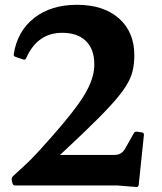

<svg xmlns="http://www.w3.org/2000/svg" viewBox="-20 -769 672 796"><path d="M43.1 0Q33.1 0 31.5 -10L28.7 -21.9Q26.7 -31.4 33.7 -38.4L73.2 -74.8Q96.2 -95.8 111.3 -111.2Q126.4 -126.7 143.4 -145.2Q197.7 -204.7 236.3 -250.6Q274.9 -296.5 301.2 -332.7Q327.5 -368.8 342.5 -398.2Q357.6 -427.5 364.3 -452.8Q371 -478.1 371 -502.8Q371 -565 336.1 -599Q301.3 -633 238.2 -633Q135 -633 88.7 -528.3Q85.1 -519.1 75.7 -522.7L44.8 -533Q35.2 -535.8 37.2 -545.6Q52.5 -640.9 122.3 -695Q192.1 -749.1 298.8 -749.1Q409.4 -749.1 473.1 -692.8Q536.9 -636.4 536.9 -539.9Q536.9 -505.3 529.9 -475.2Q523 -445 501.6 -411.1Q480.2 -377.1 437.9 -331Q395.6 -284.8 325.4 -217.6Q255.1 -150.3 149 -52.9L164.5 -126.6H451.6Q469.5 -126.6 479.9 -132.7Q490.3 -138.9 498.1 -151.5L534.8 -216.8Q540 -225.2 550 -222.8L568 -220.2Q578.2 -218.6 576.6 -208.6L555 -2.4Q553.4 7.8 544 6.2L467.3 0Z"/></svg>

Font: Hahmlet
Style: Regular
Weight: 400
Designer: Minjoo Ham & Mark Frömberg
Foundry: hypertype
Version: Version 1.002